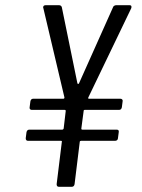

<svg xmlns="http://www.w3.org/2000/svg" viewBox="-20 -720 548 739"><path d="M438 -297H306Q302 -297 302 -293L293 -225Q293 -221 297 -221H429Q439 -221 437 -211L434 -188Q434 -184 431 -181Q428 -178 423 -178H292Q290 -178 288.5 -177Q287 -176 287 -174L267 -11Q265 -1 256 -1H207Q198 -1 198 -11L218 -174Q219 -175 218 -176.5Q217 -178 215 -178H88Q79 -178 79 -188L82 -211Q84 -221 93 -221H220Q223 -221 225 -225L233 -293Q233 -297 229 -297H102Q98 -297 95.5 -300Q93 -303 94 -307L97 -330Q99 -340 108 -340H224Q228 -340 228 -345L147 -688L146 -691Q146 -700 156 -700H207Q211 -700 214 -698Q217 -696 218 -692L278 -399Q279 -397 281 -397Q283 -397 284 -399L415 -692Q416 -696 420 -698Q424 -700 427 -700H479Q484 -700 485.5 -696.5Q487 -693 485 -688L320 -345Q319 -343 319.5 -341.5Q320 -340 322 -340H443Q448 -340 450.5 -337Q453 -334 452 -330L449 -307Q447 -297 438 -297Z"/></svg>

Font: Barlow Condensed
Style: Italic
Weight: 400
Width: 3
Italic angle: -7°
Designer: Jeremy Tribby
Foundry: Tribby Type
Version: Version 1.408